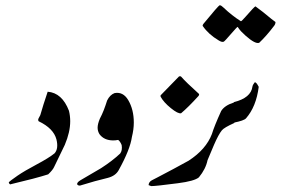

<svg xmlns="http://www.w3.org/2000/svg" viewBox="-20 -726 1095 749"><path d="M249 -293.9Q253.9 -273.9 253.9 -252.9Q253.9 -210.9 232.9 -161.1Q225.1 -145 190.9 -74.2Q186 -63 168 -45.9Q121.1 -30.8 23.9 -7.8Q22 -6.8 21 -6.8Q16.1 -6.8 14.2 -15.1Q16.1 -18.1 48.8 -41Q75.2 -59.1 123 -84.5Q170.9 -109.9 192.9 -127.9Q209 -146 200.2 -182.1Q189 -225.1 130.9 -252.9Q127 -257.8 130.9 -265.1Q130.9 -265.1 137.2 -276.9Q147.9 -314.9 166 -368.2Q222.2 -363.8 249 -293.9Z M494.6 -191.9Q487.8 -143.1 442.9 -62Q430.7 -40 400.9 -32.2Q376 -25.9 349.6 -19Q330.6 -13.2 292 -2Q282.7 -2 280.8 -7.8Q280.8 -15.1 293.9 -22.9Q334 -46.9 374 -69.8Q418 -98.1 448.7 -127Q458 -139.2 454.6 -160.2Q448.7 -174.8 440.9 -180.2Q430.7 -178.2 421.9 -178.2Q385.7 -178.2 367.7 -203.1Q360.8 -214.8 360.8 -228Q360.8 -242.2 369.6 -263.2Q377.9 -278.8 384.8 -296.4Q391.6 -314 397.9 -334Q408.7 -356 426.8 -362.8Q460 -369.1 480 -335.9Q502 -298.8 502 -248Q502 -221.2 494.6 -191.9Z M606.4 -354 678.7 -428.2H685.5Q707 -403.8 753.9 -361.8Q759.8 -357.9 753.9 -351.1Q714.8 -308.1 686.5 -284.2Q674.8 -281.2 646.5 -304.2Q618.2 -327.1 606.4 -349.1Z M889.2 3.4ZM893.6 -246.1Q854.5 -228.5 845.7 -217.8Q832.5 -201.7 814.9 -161.1Q801.8 -130.9 789.6 -101.1Q782.7 -66.9 755.9 -34.2Q738.8 -19.5 673.8 -11.2Q588.4 0 569.8 0Q569.3 0 559.6 -3.9Q560.5 -16.1 572 -22.5Q583.5 -28.8 594.7 -34.2Q655.8 -65.9 715.8 -99.1Q783.7 -143.1 806.6 -203.1Q815.9 -233.9 842.8 -293Q856.4 -314.9 892.6 -326.2L920.9 -290Z M818.4 -686.5Q834 -704.6 837.4 -705.6Q843.3 -705.1 852.1 -696.3Q884.8 -665 919.9 -643.1Q922.4 -643.1 937.5 -660.2Q972.7 -700.7 976.6 -701.2Q1004.4 -681.2 1038.6 -652.3L1054.7 -640.1Q1054.7 -631.3 1048.3 -624Q1019.5 -585.9 991.2 -559.1Q976.1 -553.2 938.5 -586.4Q918 -604.5 910.6 -616.2Q907.7 -621.1 906.2 -621.1Q904.8 -620.6 883.8 -596.7Q856 -564.5 853 -563.5Q846.2 -560.1 833 -568.4Q793.5 -591.8 771 -624.5Q769.5 -627.9 773.4 -632.8Z M892.6 -327.6Q959 -344.2 964.8 -388.2Q965.8 -395 973.6 -404.8Q979.5 -406.7 989.3 -387.2Q979.5 -309.6 939.5 -264.2Q931.6 -255.4 892.6 -247.6L877 -287.6Z"/></svg>

Font: Jameel Khushkhat-L
Style: Regular
Weight: 400
Version: Version 3.5